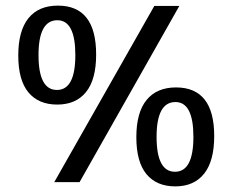

<svg xmlns="http://www.w3.org/2000/svg" viewBox="-20 -648 827 683"><path d="M606 -337Q742 -337 742 -164Q742 -75 706 -30Q670 15 603.5 15Q537 15 501 -28.5Q465 -72 465 -160Q465 -248 501.5 -292.5Q538 -337 606 -337ZM604 -285Q537 -285 537 -161Q537 -37 602.5 -37Q668 -37 668 -161Q668 -285 604 -285ZM186 -628Q322 -628 322 -454Q322 -365 286 -320.5Q250 -276 183.5 -276Q117 -276 81 -319.5Q45 -363 45 -450.5Q45 -538 81 -583Q117 -628 186 -628ZM184 -576Q117 -576 117 -452Q117 -328 182.5 -328Q248 -328 248 -452Q248 -576 184 -576ZM618 -627 263 0H173L529 -627Z"/></svg>

Font: Karma SemiBold
Style: Regular
Weight: 600
Designer: Joana Correia
Foundry: Indian Type Foundry
Version: Version 1.202;PS 1.0;hotconv 1.0.78;makeotf.lib2.5.61930; tt